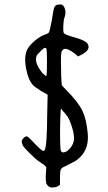

<svg xmlns="http://www.w3.org/2000/svg" viewBox="-20 -729 480 852"><path d="M231.4 -707Q236.3 -709 246.1 -709Q260.7 -710.9 267.6 -691.4Q274.4 -671.9 265.6 -649.4Q261.7 -637.7 260.7 -611.8Q259.8 -585.9 263.7 -582Q266.6 -575.2 316.4 -561.5Q360.4 -548.8 369.1 -534.2Q383.8 -508.8 343.8 -487.3L326.2 -478.5L314.5 -489.3Q280.3 -515.6 265.6 -511.7Q260.7 -511.7 253.9 -502Q249 -489.3 251 -426.8Q251 -412.1 251.5 -394.5Q252 -377 252.9 -366.2L253.9 -353.5Q256.8 -345.7 274.4 -329.1Q326.2 -277.3 345.7 -237.3Q363.3 -201.2 369.1 -138.7Q376 -71.3 335.9 -32.2Q319.3 -15.6 303.7 -8.8Q299.8 -6.8 271.5 7.8Q253.9 14.6 250 22.9Q246.1 31.2 246.1 60.5V90.8L236.3 97.7Q228.5 102.5 215.8 102.5Q197.3 106.4 185.5 85.9Q181.6 63.5 183.6 43L185.5 12.7L175.8 2.9Q173.8 2 166 -3.9Q158.2 -9.8 154.3 -11.7Q140.6 -20.5 113.8 -46.9Q86.9 -73.2 81.1 -84Q76.2 -96.7 76.2 -101.6Q76.2 -107.4 84 -115.7Q91.8 -124 98.6 -124Q104.5 -124 133.8 -91.8Q146.5 -79.1 153.8 -72.3Q161.1 -65.4 166.5 -62Q171.9 -58.6 174.3 -59.1Q176.8 -59.6 178.7 -64.5Q188.5 -80.1 189.5 -223.6L191.4 -308.6L164.1 -324.2Q133.8 -343.8 128.9 -348.6Q105.5 -372.1 95.7 -425.3Q85.9 -478.5 100.6 -508.8Q110.4 -527.3 132.3 -546.4Q154.3 -565.4 175.8 -574.2Q189.5 -578.1 196.3 -584Q200.2 -587.9 209 -633.8Q216.8 -683.6 219.7 -693.4Q222.7 -703.1 231.4 -707ZM185.5 -513.7Q183.6 -516.6 178.7 -516.6Q174.8 -516.6 162.6 -504.4Q150.4 -492.2 143.6 -484.4Q128.9 -452.1 168.9 -404.3Q180.7 -392.6 185.5 -391.6Q188.5 -395.5 188.5 -452.6Q188.5 -509.8 185.5 -513.7ZM260.7 -234.4 251 -247.1Q249 -247.1 247.6 -205.1Q246.1 -163.1 246.6 -118.2Q247.1 -73.2 249 -64.5Q252 -45.9 274.4 -56.6Q289.1 -65.4 298.8 -82Q308.6 -98.6 308.6 -114.3Q308.6 -136.7 298.3 -168.5Q288.1 -200.2 279.3 -211.9Q277.3 -213.9 271.5 -222.2Q265.6 -230.5 260.7 -234.4Z"/></svg>

Font: JasonHandwriting1
Style: Regular
Weight: 400
Version: Version 1.48.20